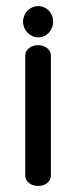

<svg xmlns="http://www.w3.org/2000/svg" viewBox="-20 -605 250 630"><path d="M154.4 -533.8C154.4 -561.2 133.7 -585 105.6 -585C77.7 -585 55.6 -561.4 55.6 -533.8C55.6 -506.1 77.7 -482.5 105.6 -482.5C133.7 -482.5 154.4 -506.3 154.4 -533.8ZM62.9 -27.7C63.4 -9 82.3 5.2 105 5.2C127.1 5.2 146.3 -7.7 147 -27.7C147.1 -28.1 147 -423.7 147 -423.8C147 -442.4 127.5 -456.8 105 -456.8C82.4 -456.8 62.9 -442.6 62.9 -423.8Z"/></svg>

Font: Hi.
Style: Bold
Weight: 400
Designer: Mew Too, Robert Jablonski
Foundry: Cannot Into Space Fonts
Version: Version 1.996